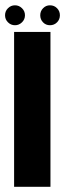

<svg xmlns="http://www.w3.org/2000/svg" viewBox="-36 -722 252 742"><path d="M18.5 0H159V-598.5H18.5ZM22 -624.5Q37.5 -624.5 49 -635.8Q60.5 -647 60.5 -663Q60.5 -679 49 -690.2Q37.5 -701.5 22 -701.5Q6 -701.5 -5.2 -690.2Q-16.5 -679 -16.5 -663Q-16.5 -647 -5.2 -635.8Q6 -624.5 22 -624.5ZM157 -624.5Q173.5 -624.5 184.5 -635.8Q195.5 -647 195.5 -663Q195.5 -679 184.5 -690.2Q173.5 -701.5 157 -701.5Q141.5 -701.5 130.5 -690.2Q119.5 -679 119.5 -663Q119.5 -647 130.2 -635.8Q141 -624.5 157 -624.5Z"/></svg>

Font: Anybody ExtraCondensed
Style: Bold
Weight: 700
Width: 2
Version: Version 1.113;gftools[0.9.25]